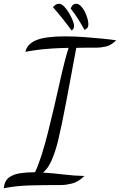

<svg xmlns="http://www.w3.org/2000/svg" viewBox="-51 -911 637 1019"><path d="M-31 88Q-27 49 -4 31.5Q19 14 55.5 8.5Q92 3 135 3Q153 -35 170.5 -90.5Q188 -146 204 -210Q220 -274 235.5 -340Q251 -406 264.5 -467Q278 -528 290.5 -577.5Q303 -627 313 -657Q262 -656 224.5 -653.5Q187 -651 154 -647Q121 -643 84 -636Q93 -678 142 -698Q191 -718 294 -718Q345 -718 398.5 -714Q452 -710 496.5 -705.5Q541 -701 566 -697Q538 -670 510.5 -664Q483 -658 462 -658Q431 -658 404 -658Q377 -658 354 -657Q349 -632 340.5 -586Q332 -540 321.5 -483Q311 -426 299.5 -366Q288 -306 277 -253Q266 -200 257 -163Q242 -103 222.5 -59Q203 -15 177 5Q229 8 286.5 15Q344 22 397 23Q364 55 331 63Q298 71 276 71Q227 71 186.5 71.5Q146 72 110 73Q74 74 39.5 77.5Q5 81 -31 88ZM329 -749Q308 -778 283.5 -809Q259 -840 230 -873Q237 -881 244.5 -886Q252 -891 262 -891Q275 -891 289 -877Q303 -863 315 -842.5Q327 -822 334.5 -803.5Q342 -785 342 -774Q342 -757 329 -749ZM397 -753Q383 -779 364.5 -808.5Q346 -838 324 -866Q330 -880 337 -885.5Q344 -891 353 -891Q366 -891 378 -879Q390 -867 399 -849Q408 -831 413 -813Q418 -795 418 -784Q418 -768 411.5 -761.5Q405 -755 397 -753Z"/></svg>

Font: Dancing Script Medium
Style: Regular
Weight: 500
Designer: Pablo Impallari
Foundry: Pablo Impallari
Version: Version 2.000